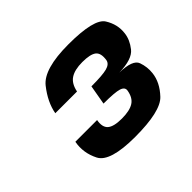

<svg xmlns="http://www.w3.org/2000/svg" viewBox="-86 -791 528 528"><g transform="rotate(-45 178.5 -527.0)"><path d="M174.5 -371.5Q77.5 -371.5 59.8 -406.5Q42 -441.5 49 -478.5H133.5Q129 -454 141.2 -443.5Q153.5 -433 184.5 -433Q215 -433 230.5 -442.8Q246 -452.5 250 -476.5Q252 -488.5 237.2 -493.2Q222.5 -498 178 -498L188 -555Q231 -555 248.2 -559.5Q265.5 -564 268 -576.5Q272 -601.5 260 -610.8Q248 -620 217.5 -620Q187.5 -620 171.2 -609.2Q155 -598.5 150 -573H65.5Q72 -609.5 100.5 -645.5Q129 -681.5 225 -681.5Q324.5 -681.5 342.2 -653Q360 -624.5 356 -593.5Q353.5 -571 336.8 -549.8Q320 -528.5 269 -527.5Q320 -526.5 327.5 -505.2Q335 -484 332.5 -462Q329 -429.5 301.5 -400.5Q274 -371.5 174.5 -371.5Z"/></g></svg>

Font: Anybody ExtraBold
Style: Italic
Weight: 800
Italic angle: -10°
Designer: Tyler Finck
Foundry: Etcetera Type Company
Version: Version 1.010; ttfautohint (v1.8.3) -l 8 -r 50 -G 200 -x 14 